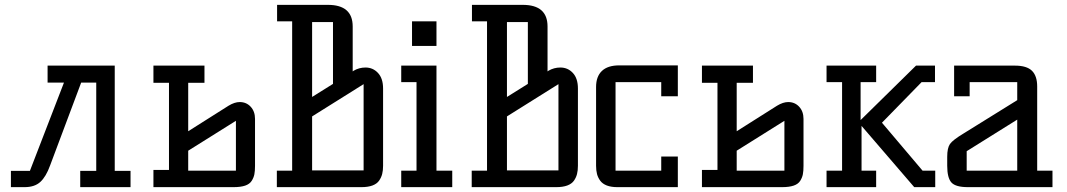

<svg xmlns="http://www.w3.org/2000/svg" viewBox="-20 -770 4390 790"><path d="M24.9 0V-66.9H103L243.2 -430.2H175.8V-500H452.1V-66.9H517.1V0H310.1V-66.9H376V-430.2H314L186 -88.9Q169.4 -43 146 -21.5Q122.6 0 81.1 0Z M611.3 0V-70.8H675.3V-429.2H611.3V-500H821.3V-429.2H754.4V-230L920.4 -335Q945.3 -350.1 966.3 -350.1Q993.7 -350.1 1011.5 -330.8Q1029.3 -311.5 1029.3 -280.8V-87.9Q1029.3 -66.4 1026.6 -52.7Q1023.9 -39.1 1015.6 -25.9Q1007.3 -12.7 988.8 -6.3Q970.2 0 941.4 0ZM754.4 -67.9H950.7V-272.9L754.4 -149.9Z M1119.1 0V-67.9H1182.1V-682.1H1120.1V-750H1329.1Q1431.2 -750 1431.2 -661.1V-476.1L1435.1 -479Q1457.5 -492.2 1483.9 -492.2Q1514.6 -492.2 1535.4 -469.7Q1556.2 -447.3 1556.2 -405.8V-87.9Q1556.2 -68.4 1552.5 -54Q1548.8 -39.6 1539.8 -26.6Q1530.8 -13.7 1512.5 -6.8Q1494.1 0 1467.3 0ZM1264.2 -68.8H1476.1V-423.8L1264.2 -291ZM1264.2 -371.1 1350.1 -424.8V-679.2H1264.2Z M1630.9 0V-67.9H1693.8V-432.1H1630.9V-500H1775.9V-67.9H1840.8V0ZM1675.3 -581.1V-682.1H1775.9V-581.1Z M1920.9 0V-67.9H1983.9V-682.1H1921.9V-750H2130.9Q2232.9 -750 2232.9 -661.1V-476.1L2236.8 -479Q2259.3 -492.2 2285.6 -492.2Q2316.4 -492.2 2337.2 -469.7Q2357.9 -447.3 2357.9 -405.8V-87.9Q2357.9 -68.4 2354.2 -54Q2350.6 -39.6 2341.6 -26.6Q2332.5 -13.7 2314.2 -6.8Q2295.9 0 2269 0ZM2065.9 -68.8H2277.8V-423.8L2065.9 -291ZM2065.9 -371.1 2151.9 -424.8V-679.2H2065.9Z M2432.6 -87.9V-412.1Q2432.6 -455.1 2456.5 -478Q2480.5 -501 2527.8 -501H2769V-374H2700.7V-432.1H2512.7V-67.9H2700.7V-126H2769V0H2520Q2494.6 0 2476.8 -6.8Q2459 -13.7 2449.7 -26.4Q2440.4 -39.1 2436.5 -53.7Q2432.6 -68.4 2432.6 -87.9Z M2868.2 0V-70.8H2932.1V-429.2H2868.2V-500H3078.1V-429.2H3011.2V-230L3177.2 -335Q3202.1 -350.1 3223.1 -350.1Q3250.5 -350.1 3268.3 -330.8Q3286.1 -311.5 3286.1 -280.8V-87.9Q3286.1 -66.4 3283.4 -52.7Q3280.8 -39.1 3272.5 -25.9Q3264.2 -12.7 3245.6 -6.3Q3227.1 0 3198.2 0ZM3011.2 -67.9H3207.5V-272.9L3011.2 -149.9Z M3380.9 0V-67.9H3444.8V-432.1H3380.9V-500H3585V-432.1H3521V-275.9L3749 -500H3827.1V-432.1H3772L3608.9 -265.1L3775.9 -67.9H3828.1V0H3741.7L3524.9 -252V-67.9H3585V0Z M3877.4 -87.9V-125Q3877.4 -161.1 3888.7 -177.5Q3899.9 -193.8 3945.3 -221.2L4165.5 -357.9V-432.1H3969.7V-374H3905.8V-500H4155.8Q4204.6 -500 4226.1 -478.8Q4247.6 -457.5 4247.6 -414.1V-67.9H4310.5V0H3962.4Q3912.1 0 3894.8 -19Q3877.4 -38.1 3877.4 -87.9ZM3957.5 -67.9H4165.5V-277.8L3957.5 -147.9Z"/></svg>

Font: Kelly Slab
Style: Regular
Weight: 400
Designer: Denis Masharov
Foundry: Denis Masharov
Version: Version 1.001